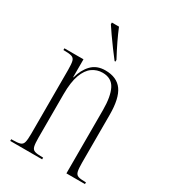

<svg xmlns="http://www.w3.org/2000/svg" viewBox="-187 -862 854 959"><g transform="rotate(30 240.5 -383.0)"><path d="M27 0V-10H34Q64 -10 78 -14.5Q92 -19 96 -35Q100 -51 100 -85V-452Q100 -486 96 -501.5Q92 -517 78 -521.5Q64 -526 35 -526H30V-536H140V-433H142Q155 -482 184.5 -512.5Q214 -543 263 -543Q330 -543 361 -499.5Q392 -456 392 -362V-85Q392 -51 396 -35Q400 -19 413 -14.5Q426 -10 454 -10H458V0H351V-365Q351 -443 330 -484.5Q309 -526 257 -526Q225 -526 198.5 -507.5Q172 -489 156.5 -447Q141 -405 141 -335V-85Q141 -51 145 -35Q149 -19 162.5 -14.5Q176 -10 205 -10H211V0ZM279 -606Q261 -629 240 -657.5Q219 -686 200.5 -712.5Q182 -739 171 -756V-766H212Q226 -732 243.5 -695.5Q261 -659 284 -616V-606Z"/></g></svg>

Font: Noto Serif Display ExtraCondensed ExtraLight
Style: Regular
Weight: 200
Width: 2
Designer: Monotype Design Team
Foundry: Monotype Imaging Inc.
Version: Version 2.009